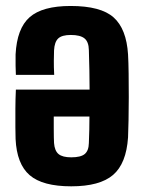

<svg xmlns="http://www.w3.org/2000/svg" viewBox="-20 -630 500 659"><path d="M222.5 -609.5Q326 -609.5 370 -570.2Q414 -531 419.5 -443Q421 -417 421.5 -377.8Q422 -338.5 422 -296.5Q422 -254.5 421.2 -217.5Q420.5 -180.5 419.5 -158.5Q413.5 -68.5 368 -29.5Q322.5 9.5 224.5 9.5Q126 9.5 81.8 -28.8Q37.5 -67 33.5 -153Q33 -165 32.8 -193.8Q32.5 -222.5 32.8 -257.5Q33 -292.5 34.5 -322.5H287.5Q287.5 -355 286.8 -388.2Q286 -421.5 285 -458Q284.5 -486.5 270 -498.2Q255.5 -510 223 -510Q192.5 -510 179.8 -498Q167 -486 165.5 -457Q165 -442 164.8 -422Q164.5 -402 166 -373H34.5Q34 -381.5 33.5 -404.2Q33 -427 33.5 -443Q38 -532.5 81.8 -571Q125.5 -609.5 222.5 -609.5ZM287 -230H164.5Q164.5 -210.5 164.5 -191.5Q164.5 -172.5 164.8 -158.5Q165 -144.5 165.5 -139Q167.5 -112.5 181 -101.2Q194.5 -90 224.5 -90Q257.5 -90 271 -101.5Q284.5 -113 285 -139Q286 -163 286.5 -185.8Q287 -208.5 287 -230Z"/></svg>

Font: Big Shoulders Text Thin ExtraBold
Style: Regular
Weight: 800
Version: Version 2.002